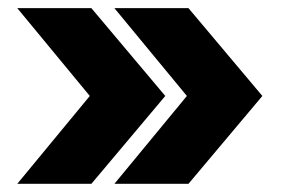

<svg xmlns="http://www.w3.org/2000/svg" viewBox="-20 -527 704 477"><path d="M22.9 -70.3 203.1 -288.6 22.9 -506.8H207L390.6 -288.6L207 -70.3ZM264.2 -70.3 444.3 -288.6 264.2 -506.8H448.2L631.8 -288.6L448.2 -70.3Z"/></svg>

Font: Inter 28pt ExtraBold
Style: Regular
Weight: 800
Designer: Rasmus Andersson
Foundry: rsms
Version: Version 4.001;git-66647c0bb